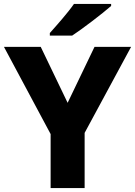

<svg xmlns="http://www.w3.org/2000/svg" viewBox="-20 -951 683 971"><path d="M542 -921V-931H354C323 -886 265 -821 232 -784V-771H345C397 -805 499 -883 542 -921ZM322 -431 186 -714H0L236 -273V0H408V-279L643 -714H458Z"/></svg>

Font: Noto Sans Lao ExtraBold
Style: Regular
Weight: 800
Designer: Monotype Design Team
Foundry: Monotype Imaging Inc.
Version: Version 2.003